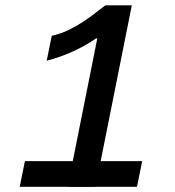

<svg xmlns="http://www.w3.org/2000/svg" viewBox="-20 -720 674 740"><path d="M260.5 -99 355 -572H350Q334 -560.5 313.2 -548.5Q292.5 -536.5 268.2 -525Q244 -513.5 216.5 -503.5Q189 -493.5 160 -486L179.5 -582Q215 -590 246 -605.2Q277 -620.5 303.2 -638Q329.5 -655.5 350.5 -672.2Q371.5 -689 386 -699.5H488L368 -99H528L508 0H348V0.5H240.5V0H56L76 -99Z"/></svg>

Font: Argentum Sans
Style: Italic
Weight: 400
Italic angle: -11.3099°
Designer: Julieta Ulanovsky, Owen Earl, Rasmus Andersson, Cristiano Sobral
Foundry: The Argentum Sans Project Authors
Version: Version 3.131; ttfautohint (v1.8.4.7-5d5b-dirty)